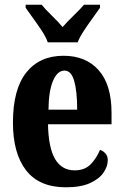

<svg xmlns="http://www.w3.org/2000/svg" viewBox="-20 -786 525 816"><path d="M260 10Q147 10 91 -62Q35 -134 35 -265Q35 -406 91.5 -477.5Q148 -549 250 -549Q345 -549 399.5 -487.5Q454 -426 454 -307V-258H184Q186 -157 214.5 -109.5Q243 -62 297 -62Q340 -62 365 -87.5Q390 -113 405 -149Q418 -145 428 -134Q438 -123 438 -105Q438 -79 420 -52.5Q402 -26 363 -8Q324 10 260 10ZM308 -320Q308 -397 295.5 -441.5Q283 -486 254 -486Q224 -486 205.5 -443Q187 -400 186 -320ZM183 -606Q175 -629 157.5 -655.5Q140 -682 121 -708Q102 -734 89 -753V-766H157Q172 -747 200 -720Q228 -693 246 -671Q265 -693 293 -720Q321 -747 337 -766H405V-753Q392 -734 373 -708Q354 -682 336.5 -655.5Q319 -629 310 -606Z"/></svg>

Font: Noto Serif Tamil ExtraCondensed ExtraBold
Style: Italic
Weight: 800
Width: 2
Italic angle: -12°
Designer: Indian Type Foundry, Tom Grace, and the Monotype Design Team
Foundry: Monotype Imaging Inc.
Version: Version 2.003; ttfautohint (v1.8.4.7-5d5b)